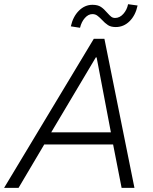

<svg xmlns="http://www.w3.org/2000/svg" viewBox="-51 -907 741 927"><path d="M401.9 -719.7H453.1L598.1 0H536.1L495.1 -209.5H162.6L38.6 0H-31.2ZM395.5 -883.8Q420.9 -883.8 436 -873.8Q451.2 -863.8 466.8 -845.2Q478.5 -832 486.1 -826.2Q493.7 -820.3 504.9 -820.3Q526.9 -820.3 544.4 -839.8Q562 -859.4 567.4 -886.7L613.3 -880.4Q603.5 -833.5 575 -804.9Q546.4 -776.4 507.8 -776.4Q484.9 -776.4 470.5 -785.6Q456.1 -794.9 440.4 -812Q427.2 -825.7 417.7 -832.3Q408.2 -838.9 395 -838.9Q375.5 -838.9 358.9 -820.3Q342.3 -801.8 335.4 -772.9L291 -779.8Q301.3 -826.7 329.8 -855.2Q358.4 -883.8 395.5 -883.8ZM484.4 -268.1 415.5 -629.9H411.6L196.3 -268.1Z"/></svg>

Font: Reddit Sans Fudge Light Italic
Style: Regular
Weight: 300
Italic angle: -11.25°
Designer: Stephen Hutchings
Version: Version 1.013